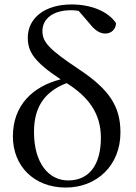

<svg xmlns="http://www.w3.org/2000/svg" viewBox="-20 -829 614 864"><path d="M276 15C415 15 522 -84 522 -233C522 -350 472 -426 337 -516C197 -609 171 -641 171 -689C171 -748 223 -783 300 -783C312 -783 323 -782 334 -780L384 -722C408 -691 431 -678 454 -678C482 -678 502 -699 502 -725C468 -776 393 -809 302 -809C183 -809 105 -749 105 -659C105 -595 136 -549 253 -472C127 -440 38 -355 38 -215C38 -83 132 15 276 15ZM280 -455C378 -393 434 -319 434 -209C434 -87 381 -17 287 -17C199 -17 133 -95 133 -235C133 -335 170 -413 280 -455Z"/></svg>

Font: Source Han Serif CN Medium
Style: Regular
Weight: 500
Designer: Ryoko NISHIZUKA 西塚涼子 (kana & ideographs); Frank Grießhammer (Latin, Greek & Cyrillic); Wenlong ZHANG 张文龙 (bopomofo); San
Foundry: Adobe
Version: Version 2.002;hotconv 1.1.0;makeotfexe 2.6.0